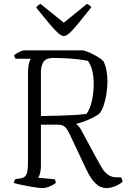

<svg xmlns="http://www.w3.org/2000/svg" viewBox="-20 -961 651 981"><path d="M196 0Q190 0 176.5 -1.5Q163 -3 145.5 -6Q128 -9 109.5 -12.5Q91 -16 75.5 -19.5Q60 -23 51 -26Q51 -33 54 -38Q57 -43 59 -46L82 -49Q98 -51 107 -59Q116 -67 119.5 -84Q123 -101 123 -130V-587Q123 -609 125.5 -624Q128 -639 131.5 -648.5Q135 -658 137 -661H60Q57 -663 54.5 -670Q52 -677 52 -678Q56 -683 66.5 -689Q77 -695 88 -699.5Q99 -704 104 -704H403Q421 -700 440.5 -691Q460 -682 478.5 -671Q497 -660 508 -649Q519 -628 524 -600.5Q529 -573 529 -547Q529 -513 523.5 -480Q518 -447 509 -420.5Q500 -394 487 -380Q476 -371 455.5 -360.5Q435 -350 412.5 -341.5Q390 -333 371 -329V-326Q379 -319 384 -313.5Q389 -308 398 -291L473 -152Q488 -124 501 -102.5Q514 -81 532 -68Q550 -55 579 -55H598Q600 -51 603 -46Q606 -41 606 -32Q596 -23 581.5 -15.5Q567 -8 552 -4Q537 0 524 0Q493 0 468.5 -23.5Q444 -47 423 -91L333 -282Q323 -302 312 -312.5Q301 -323 280 -324H189V-113Q189 -91 184.5 -75Q180 -59 175 -53L259 -45Q261 -43 263 -37.5Q265 -32 265 -26Q251 -15 231.5 -7.5Q212 0 196 0ZM189 -368Q237 -369 278 -370Q319 -371 355 -373Q391 -375 422 -379Q441 -405 450 -448.5Q459 -492 459 -533Q459 -568 451.5 -599.5Q444 -631 429 -650Q406 -655 374.5 -658.5Q343 -662 311 -663.5Q279 -665 253 -665Q216 -665 202.5 -645.5Q189 -626 189 -592ZM306 -777Q294 -777 277 -792Q260 -807 233 -839Q206 -871 165 -922Q167 -926 172.5 -931.5Q178 -937 187 -941L306 -845L424 -941Q434 -937 439.5 -932Q445 -927 446 -923Q404 -870 377 -837.5Q350 -805 334 -791Q318 -777 306 -777Z"/></svg>

Font: Texturina Medium 12pt Thin
Style: Regular
Weight: 250
Version: Version 1.002